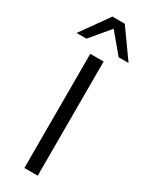

<svg xmlns="http://www.w3.org/2000/svg" viewBox="-272 -982 801 1027"><g transform="rotate(30 128.5 -468.5)"><path d="M87.1 0V-705H169.5V0ZM-32.2 -765 90.2 -936.9H166.4L288.8 -765H227.8L128.3 -883.8L28.7 -765Z"/></g></svg>

Font: Nunito Sans 12pt ExtraLight
Style: Regular
Weight: 200
Designer: Vernon Adams
Foundry: Vernon Adams
Version: Version 3.101;gftools[0.9.27]